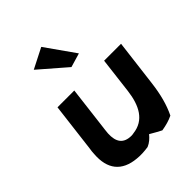

<svg xmlns="http://www.w3.org/2000/svg" viewBox="-215 -874 1002 1002"><g transform="rotate(-45 285.5 -373.0)"><path d="M380 -593 265 -756 153 -699 302 -570ZM102 -473 69 -203C67 -190 65 -177 65 -165C57 -61 104 0 206 9C233 12 261 10 288 6C310 -3 327 -19 341 -36C365 -22 386 -10 404 -1C435 -6 464 -14 488 -26C514 -79 530 -140 539 -213L571 -473H446L422 -274C410 -177 373 -107 287 -97C282 -96 277 -95 271 -95C212 -95 189 -129 192 -190C193 -207 196 -225 198 -243L226 -473Z"/></g></svg>

Font: Bluebird
Style: Obl
Weight: 400
Designer: Jasper
Foundry: Cannot Into Space Fonts
Version: Version 0.98